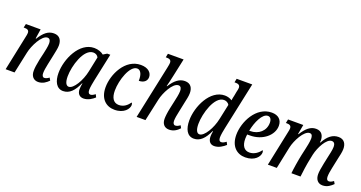

<svg xmlns="http://www.w3.org/2000/svg" viewBox="-42 -1417 3913 2084"><g transform="rotate(20 1914.5 -375.0)"><path d="M411 10C465 10 504 -21 531 -49L514 -78C494 -63 477 -55 459 -55C441 -55 431 -72 431 -100C431 -127 437 -166 446 -207L470 -321C477 -358 489 -404 489 -439C489 -496 465 -545 395 -545C329 -545 281 -504 232 -425H226L243 -536H73L63 -492H73C104 -492 126 -485 126 -452C126 -442 123 -421 118 -402L34 0H137L190 -248C207 -332 280 -478 345 -478C376 -478 382 -448 382 -423C382 -388 368 -329 362 -301L344 -223C331 -159 326 -121 326 -89C325 -32 355 10 411 10Z M699 10C774 10 824 -46 866 -140H870C866 -116 862 -98 862 -71C862 -20 890 10 935 10C989 10 1035 -23 1062 -48L1046 -80C1026 -65 1009 -55 991 -55C973 -55 963 -71 963 -102C963 -130 975 -194 980 -216L1048 -536H1012L970 -510C947 -530 905 -546 861 -546C689 -546 587 -318 587 -158C587 -63 623 10 699 10ZM742 -55C714 -55 693 -85 693 -158C693 -278 757 -496 868 -496C893 -496 916 -484 927 -461L891 -288C868 -174 797 -55 742 -55Z M1293 10C1403 10 1453 -58 1453 -102C1453 -114 1449 -124 1443 -128C1418 -93 1380 -55 1320 -55C1259 -55 1227 -103 1227 -188C1227 -310 1290 -496 1374 -496C1418 -496 1438 -442 1435 -376C1497 -376 1527 -411 1527 -451C1527 -500 1487 -546 1399 -546C1219 -546 1120 -337 1120 -188C1120 -55 1196 10 1293 10Z M1924 10C1977 10 2015 -18 2043 -49L2027 -78C2007 -63 1990 -55 1972 -55C1954 -55 1943 -72 1943 -100C1943 -128 1950 -167 1959 -207L1983 -323C1991 -359 2002 -404 2002 -439C2002 -496 1978 -545 1908 -545C1845 -545 1793 -504 1744 -426H1739C1746 -453 1759 -506 1771 -564L1813 -760H1632L1623 -716H1634C1665 -716 1687 -708 1687 -675C1687 -665 1684 -646 1678 -618L1547 0H1649L1705 -257C1722 -337 1792 -478 1858 -478C1889 -478 1895 -448 1895 -424C1895 -388 1881 -329 1875 -301L1856 -214C1844 -159 1839 -113 1839 -85C1839 -29 1868 10 1924 10Z M2210 10C2280 10 2332 -41 2375 -137H2380C2375 -112 2373 -90 2373 -78C2373 -19 2401 10 2445 10C2498 10 2546 -24 2574 -50L2558 -81C2540 -67 2519 -56 2501 -56C2483 -56 2473 -71 2473 -101C2473 -129 2483 -183 2490 -215L2606 -760H2426L2417 -716H2428C2459 -716 2482 -708 2482 -675C2482 -664 2478 -646 2473 -626L2464 -578C2461 -566 2455 -538 2453 -521C2432 -536 2401 -546 2369 -546C2199 -546 2097 -320 2097 -160C2097 -63 2131 10 2210 10ZM2251 -55C2224 -55 2203 -85 2203 -158C2203 -278 2267 -497 2377 -497C2400 -497 2426 -486 2438 -462L2401 -288C2378 -175 2307 -55 2251 -55Z M2803 10C2914 10 2964 -58 2964 -104C2964 -115 2961 -125 2955 -128C2931 -92 2884 -55 2828 -55C2768 -55 2736 -101 2736 -180C2736 -196 2738 -216 2740 -231H2772C2919 -231 3031 -328 3031 -436C3031 -505 2987 -546 2912 -546C2731 -546 2630 -337 2630 -188C2630 -55 2707 10 2803 10ZM2757 -277H2747C2766 -380 2820 -498 2883 -498C2911 -498 2928 -475 2928 -434C2928 -340 2854 -277 2757 -277Z M3696 9C3750 9 3788 -22 3816 -50L3799 -79C3779 -64 3763 -56 3744 -56C3727 -56 3716 -72 3716 -100C3716 -128 3722 -166 3731 -207L3755 -321C3763 -357 3775 -404 3775 -439C3775 -495 3751 -545 3683 -545C3615 -545 3563 -505 3517 -421H3511C3513 -428 3514 -435 3514 -442C3513 -496 3491 -545 3423 -545C3360 -545 3312 -504 3262 -424H3257L3277 -536H3101L3092 -492H3102C3132 -492 3155 -485 3155 -452C3155 -442 3152 -422 3147 -402L3063 0H3166L3219 -255C3237 -340 3309 -478 3374 -478C3403 -478 3408 -450 3408 -426C3408 -389 3394 -329 3388 -301L3371 -225C3356 -157 3338 -40 3335 0H3440C3443 -39 3461 -162 3471 -205L3484 -269C3504 -358 3568 -480 3628 -479C3659 -479 3668 -454 3668 -425C3668 -389 3653 -331 3647 -302L3630 -222C3617 -159 3611 -120 3611 -90C3611 -35 3638 9 3696 9Z"/></g></svg>

Font: Noto Serif Condensed Medium
Style: Italic
Weight: 500
Width: 3
Italic angle: -12°
Designer: Monotype Design Team
Foundry: Monotype Imaging Inc.
Version: Version 2.013